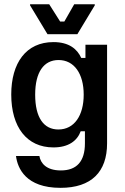

<svg xmlns="http://www.w3.org/2000/svg" viewBox="-20 -712 594 910"><path d="M346.7 -550 429.2 -686.7V-691.7H331.7L285 -610H265L213.3 -691.7H122.5V-686.7L205 -550ZM266.7 178.3C413.3 178.3 487.5 102.5 487.5 -32.5V-500H385V-437.5H365C345.8 -480 306.7 -512.5 233.3 -512.5C103.3 -512.5 33.3 -413.3 33.3 -264.2C33.3 -110 106.7 -13.3 233.3 -13.3C304.2 -13.3 345.8 -44.2 362.5 -90H382.5V-32.5C382.5 54.2 342.5 95.8 268.3 95.8C200.8 95.8 172.5 62.5 166.7 27.5H55.8C63.3 85.8 102.5 178.3 266.7 178.3ZM256.7 -98.3C187.5 -98.3 146.7 -154.2 146.7 -263.3C146.7 -370 187.5 -427.5 257.5 -427.5C331.7 -427.5 376.7 -362.5 376.7 -263.3C376.7 -165 332.5 -98.3 256.7 -98.3Z"/></svg>

Font: Familjen Grotesk Medium
Style: Regular
Weight: 500
Designer: Anders Wikstroem, Jonas Baeckman, Matilda Gysing, Kristian Moeller
Foundry: Familjen STHLM AB
Version: Version 2.000